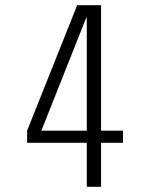

<svg xmlns="http://www.w3.org/2000/svg" viewBox="-20 -720 590 740"><path d="M314.5 0V-169.5H84.5V-216.5L277.5 -700H369.5V-216.5H454V-169.5H369.5V0ZM139.5 -216.5H314.5V-641.5L313.5 -654.5Z"/></svg>

Font: Trispace SemiCondensed ExtraLight
Style: Regular
Weight: 200
Width: 4
Designer: Tyler Finck
Foundry: Etcetera Type Company
Version: Version 1.210; ttfautohint (v1.8.3)